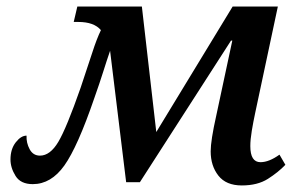

<svg xmlns="http://www.w3.org/2000/svg" viewBox="-20 -556 905 586"><path d="M718 10Q766 10 797.5 -10Q829 -30 851 -53L833 -84Q801 -61 775 -61Q744 -61 744 -110Q744 -130 748.5 -157Q753 -184 759 -212L828 -536H690L457 -153L413 -536H216L205 -489H219Q267 -489 288 -464Q275 -437 262 -396.5Q249 -356 226 -288Q183 -165 158 -123Q133 -81 102 -81Q81 -81 70.5 -100.5Q60 -120 61 -142Q44 -142 28 -121.5Q12 -101 12 -69Q12 -44 27.5 -19Q43 6 80 6Q136 6 176.5 -51Q217 -108 268 -257Q284 -302 295 -337Q306 -372 316 -401L365 0H407L685 -432H689L640 -203Q623 -127 623 -94Q623 -50 646.5 -20Q670 10 718 10Z"/></svg>

Font: Noto Serif SemiCondensed Semi
Style: Italic
Weight: 600
Width: 4
Italic angle: -12°
Designer: Monotype Design Team
Foundry: Monotype Imaging Inc.
Version: Version 1.901